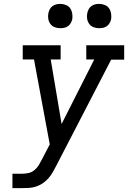

<svg xmlns="http://www.w3.org/2000/svg" viewBox="-20 -968 659 988"><path d="M44 0V-74H93Q109 -74 126 -77.5Q143 -81 157 -92.5Q171 -104 180 -119Q189 -134 197 -150L236 -225L155 -662H97V-735H292V-662H241L297 -330L465 -662H424V-735H619V-661H552L270 -116Q261 -99 251.5 -82Q242 -65 229 -50.5Q216 -36 200 -25Q184 -14 165.5 -8Q147 -2 129 -1Q111 0 93 0ZM490 -823Q475 -823 461.5 -828Q448 -833 439.5 -844.5Q431 -856 428.5 -870.5Q426 -885 429 -900Q431 -910 436 -920Q441 -930 450 -936.5Q459 -943 469.5 -945.5Q480 -948 490 -948Q505 -948 519 -942.5Q533 -937 541 -925.5Q549 -914 551.5 -899.5Q554 -885 552 -870Q550 -860 544.5 -850Q539 -840 530 -833.5Q521 -827 510.5 -825Q500 -823 490 -823ZM290 -823Q275 -823 261.5 -828Q248 -833 239.5 -844.5Q231 -856 228.5 -870.5Q226 -885 229 -900Q231 -910 236 -920Q241 -930 250 -936.5Q259 -943 269.5 -945.5Q280 -948 290 -948Q305 -948 319 -942.5Q333 -937 341 -925.5Q349 -914 351.5 -899.5Q354 -885 352 -870Q350 -860 344.5 -850Q339 -840 330 -833.5Q321 -827 310.5 -825Q300 -823 290 -823Z"/></svg>

Font: Iosevka Slab Extended
Style: Italic
Weight: 400
Width: 7
Italic angle: -9°
Monospace: yes
Designer: Belleve Invis
Foundry: Belleve Invis
Version: Version 11.1.0; ttfautohint (v1.8.3)